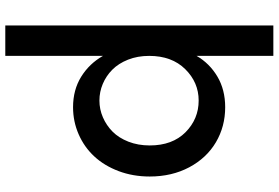

<svg xmlns="http://www.w3.org/2000/svg" viewBox="-182 -598 1042 718"><g transform="rotate(90 339.0 -239.0)"><path d="M189 -453.1Q216.8 -501.5 266.1 -530.8Q315.4 -560.1 380.9 -560.1Q453.1 -560.1 512 -525.4Q570.8 -490.7 605.5 -425.8Q640.1 -360.8 640.1 -277.8Q640.1 -215.3 619.9 -161.6Q599.6 -107.9 564.9 -70.6Q530.3 -33.2 482.4 -12.2Q434.6 8.8 380.9 8.8Q315.9 8.8 266.8 -21.7Q217.8 -52.2 189 -103V262.2H75.2V-740.2H189ZM523.9 -277.8Q523.9 -362.8 474.4 -411.9Q424.8 -460.9 356 -460.9Q288.1 -460.9 238.5 -410.6Q189 -360.4 189 -275.9Q189 -232.4 203.1 -196.8Q217.3 -161.1 240.7 -137.9Q264.2 -114.7 293.9 -102.3Q323.7 -89.8 356 -89.8Q388.7 -89.8 418.7 -102.8Q448.7 -115.7 472.2 -138.9Q495.6 -162.1 509.8 -198.2Q523.9 -234.4 523.9 -277.8Z"/></g></svg>

Font: SVN-Poppins Medium
Style: Regular
Weight: 500
Designer: Ninad Kale (Devanagari), Jonny Pinhorn (Latin)
Foundry: Indian Type Foundry
Version: Version 3.002 2017